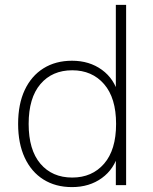

<svg xmlns="http://www.w3.org/2000/svg" viewBox="-20 -756 623 784"><path d="M274 8Q207 8 157.5 -23Q108 -54 81 -112Q54 -170 54 -250Q54 -331 81 -388.5Q108 -446 157.5 -477Q207 -508 274 -508Q345 -508 396 -471Q447 -434 464 -369H453V-736H495V0H453V-131H464Q447 -66 396 -29Q345 8 274 8ZM275 -31Q356 -31 405 -87.5Q454 -144 454 -250Q454 -356 405 -412.5Q356 -469 275 -469Q193 -469 145 -412.5Q97 -356 97 -250Q97 -144 145 -87.5Q193 -31 275 -31Z"/></svg>

Font: Mulish ExtraLight ExtraLight
Style: Regular
Weight: 250
Version: Version 3.603